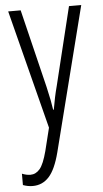

<svg xmlns="http://www.w3.org/2000/svg" viewBox="-55 -567 452 843"><g transform="rotate(-5 171.5 -145.5)"><path d="M14 -532H69L153 -187Q162 -148 166 -127Q170 -106 173 -85H176Q181 -114 186 -138Q191 -162 198 -188L282 -532H336L175 103Q156 177 127 209Q98 241 55 241Q44 241 33.5 239Q23 237 12 233V183Q32 191 49 191Q73 191 90.5 170.5Q108 150 123 93L148 -8Z"/></g></svg>

Font: Noto Sans Thai ExtCond Light
Style: Regular
Weight: 300
Width: 2
Designer: Monotype Design Team
Foundry: Monotype Imaging Inc.
Version: Version 2.002; ttfautohint (v1.8.4.7-5d5b)